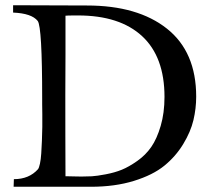

<svg xmlns="http://www.w3.org/2000/svg" viewBox="-20 -713 811 733"><path d="M729 -344Q729 -299 718.5 -254.5Q708 -210 679.5 -163Q651 -116 607.5 -80.5Q564 -45 491.5 -22.5Q419 0 327 0H32L33 -29Q91 -29 125 -67Q129 -72 132.5 -88Q136 -104 137.5 -127.5Q139 -151 140 -175.5Q141 -200 141.5 -228.5Q142 -257 141.5 -277Q141 -297 141 -316Q141 -335 141 -337Q141 -610 124 -633Q101 -662 30 -665V-693L312 -692Q506 -692 617.5 -603.5Q729 -515 729 -344ZM608 -343Q608 -496 522.5 -575Q437 -654 278 -654Q231 -654 230 -653V-502Q229 -351 229.5 -198Q230 -45 230 -40Q234 -40 240 -40Q246 -40 262.5 -39.5Q279 -39 291 -39Q312 -39 330.5 -40Q349 -41 383.5 -47.5Q418 -54 445 -65Q472 -76 504 -98.5Q536 -121 557.5 -152Q579 -183 593.5 -232.5Q608 -282 608 -343Z"/></svg>

Font: GFS Artemisia
Style: Regular
Weight: 400
Designer: Takis Katsoulidis and George D. Matthiopoulos
Foundry: Takis Katsoulidis and George D. Matthiopoulos
Version: Version 1.0